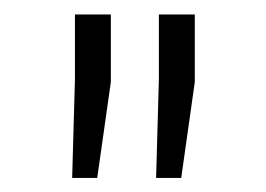

<svg xmlns="http://www.w3.org/2000/svg" viewBox="-20 -782 372 269"><path d="M135.3 -667 116.2 -532.7H81.1L85 -670.9V-761.7H135.3ZM252.9 -667 233.9 -532.7H198.7L202.6 -670.9V-761.7H252.9Z"/></svg>

Font: Battambang Light
Style: Regular
Weight: 300
Designer: Danh Hong
Version: Version 8.002; ttfautohint (v1.8.3)